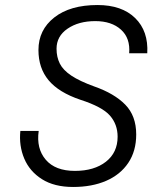

<svg xmlns="http://www.w3.org/2000/svg" viewBox="-20 -732 640 764"><path d="M271 12Q196 12 147 -19Q98 -50 76.5 -101Q55 -152 61 -211H134Q124 -141 162 -96.5Q200 -52 278 -52Q355 -52 401.5 -88.5Q448 -125 448 -188Q448 -237 417.5 -272Q387 -307 300 -335Q214 -364 173.5 -412.5Q133 -461 133 -533Q133 -613 196 -662.5Q259 -712 368 -712Q465 -712 518 -660Q571 -608 566 -520H494Q499 -580 461.5 -614Q424 -648 359 -648Q293 -648 249 -618Q205 -588 205 -538Q205 -505 218 -479Q231 -453 264 -431Q297 -409 355 -388Q435 -360 478.5 -315.5Q522 -271 522 -197Q522 -131 490.5 -84Q459 -37 402.5 -12.5Q346 12 271 12Z"/></svg>

Font: DM Mono Light
Style: Italic
Weight: 300
Italic angle: -10°
Designer: Colophon Foundry
Foundry: Colophon Foundry
Version: Version 1.000; ttfautohint (v1.8.2.53-6de2)